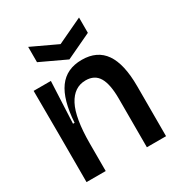

<svg xmlns="http://www.w3.org/2000/svg" viewBox="-172 -833 877 945"><g transform="rotate(-30 267.0 -360.0)"><path d="M44 0V-259L43 -519H141L130 -282H139Q147 -409 192 -471Q237 -533 324 -533Q411 -533 453.5 -471.5Q496 -410 496 -284V0H387V-276Q387 -358 364 -397Q341 -436 290 -436Q224 -436 188.5 -368.5Q153 -301 153 -155V0ZM128 -720 273 -652 417 -720V-633L273 -565L128 -633Z"/></g></svg>

Font: Bricolage Grotesque 96pt Medium
Style: Regular
Weight: 500
Designer: Mathieu Triay
Foundry: Atelier Triay
Version: Version 1.001; ttfautohint (v1.8.4.7-5d5b);gftools[0.9.33.de